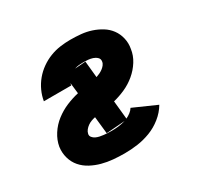

<svg xmlns="http://www.w3.org/2000/svg" viewBox="-121 -669 842 819"><g transform="rotate(-30 300.0 -260.0)"><path d="M274 8Q246 8 218 5.5Q190 3 164 -4Q138 -11 114.5 -23.5Q91 -36 74 -55.5Q57 -75 49.5 -101.5Q42 -128 46 -156Q51 -186 69 -214Q87 -242 113 -262Q139 -282 168.5 -294.5Q198 -307 229 -314L223 -367Q222 -365 221.5 -362.5Q221 -360 221 -357H86Q90 -382 101 -406Q112 -430 129 -450.5Q146 -471 168 -486.5Q190 -502 214.5 -511.5Q239 -521 264.5 -524.5Q290 -528 314 -528Q341 -528 367 -525.5Q393 -523 417 -515Q441 -507 462 -494Q483 -481 497.5 -461.5Q512 -442 518 -416.5Q524 -391 519 -365Q515 -335 498 -308Q481 -281 456.5 -260.5Q432 -240 403 -227Q374 -214 345 -207L354 -117Q365 -122 375.5 -130Q386 -138 392 -148L505 -98Q488 -69 460.5 -47Q433 -25 401.5 -13Q370 -1 338 3.5Q306 8 274 8ZM332 -334Q341 -337 349.5 -341Q358 -345 365.5 -350.5Q373 -356 379 -363.5Q385 -371 386 -380Q388 -392 379.5 -400Q371 -408 360 -411.5Q349 -415 337.5 -416Q326 -417 314 -417Q304 -417 293 -416Q282 -415 271 -411L324 -415ZM274 -103Q291 -103 308 -105Q325 -107 342 -112L250 -105L241 -189Q241 -189 241 -189Q241 -189 241 -189Q231 -187 221.5 -183.5Q212 -180 203.5 -174Q195 -168 188.5 -160Q182 -152 180 -142Q178 -133 184 -125.5Q190 -118 198.5 -114Q207 -110 216.5 -108Q226 -106 235.5 -105Q245 -104 254.5 -103.5Q264 -103 274 -103Z"/></g></svg>

Font: Iosevka SS04 Heavy Extended
Style: Italic
Weight: 900
Width: 7
Italic angle: -9°
Monospace: yes
Designer: Belleve Invis
Foundry: Belleve Invis
Version: Version 19.0.0; ttfautohint (v1.8.4)